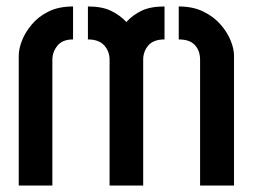

<svg xmlns="http://www.w3.org/2000/svg" viewBox="-20 -574 782 594"><path d="M319 0V-389Q319 -415 302.5 -433.5Q286 -452 252 -452V-554Q295 -554 322.5 -541Q350 -528 371 -506Q391 -528 418.5 -541Q446 -554 489 -554V-452Q455 -452 439 -433.5Q423 -415 423 -389V0ZM38 0V-402Q38 -423 48 -448.5Q58 -474 78.5 -498.5Q99 -523 130.5 -538.5Q162 -554 206 -554V-452Q173 -452 157.5 -432.5Q142 -413 142 -389V0ZM599 0V-389Q599 -417 583 -434.5Q567 -452 533 -452V-554Q577 -554 609.5 -538Q642 -522 663 -497.5Q684 -473 694 -447.5Q704 -422 704 -402V0Z"/></svg>

Font: Stick No Bills SemiBold
Style: Regular
Weight: 600
Designer: Kosala Senevirathne, Siva Puranthara, Lasantha Premarathna, Tharique Azeez
Foundry: mooniak
Version: Version 2.000